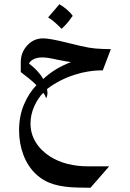

<svg xmlns="http://www.w3.org/2000/svg" viewBox="-20 -516 615 906"><path d="M495 269 407 370 349 369Q281 368 233 353.5Q185 339 149 305Q111 269 90.5 215Q70 161 70 99Q70 32 93 -22.5Q116 -77 152 -114Q138 -129 112 -149.5Q86 -170 78 -176V-223Q78 -263 102 -294Q134 -335 184 -335Q215 -335 299 -314Q366 -297 397.5 -291.5Q429 -286 466 -285L503 -284L465 -184Q460 -184 442 -183.5Q424 -183 395 -178.5Q366 -174 335 -164Q261 -141 202 -96Q204 -84 204 -79Q204 -68 201.5 -61Q199 -54 198 -52Q197 -55 193 -64Q189 -73 184 -78Q159 -53 141.5 -14Q124 25 124 67Q124 115 148.5 155Q173 195 217 223Q290 269 399 269ZM184 -143Q238 -194 315 -223Q296 -225 247 -235Q204 -245 180 -245Q154 -245 137.5 -236Q121 -227 117 -216Q163 -181 184 -143ZM323 -441Q314 -428 302 -413Q290 -398 271 -380Q230 -421 207 -434Q249 -482 260 -496Q277 -487 295.5 -471Q314 -455 323 -441Z"/></svg>

Font: Katibeh
Style: Regular
Weight: 400
Designer: Arabic design by Kourosh Beigpour, Latin design by Eduardo Tunni, engineering by Lasse Fister
Version: Version 1.000